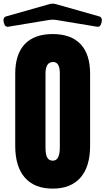

<svg xmlns="http://www.w3.org/2000/svg" viewBox="-55 -1060 597 1087"><path d="M-34.2 -936Q-37.1 -946.8 -33.4 -955.6Q-29.8 -964.4 -21.5 -966.8L217.8 -1034.7Q223.6 -1036.6 230.7 -1038.1Q237.8 -1039.6 243.2 -1039.6Q249 -1039.6 256.1 -1037.8Q263.2 -1036.1 268.6 -1034.7L507.8 -966.8Q516.1 -964.4 519.8 -955.6Q523.4 -946.8 520.5 -936L518.1 -926.8Q515.1 -916 509 -911.6Q502.9 -907.2 494.6 -908.7L261.7 -947.3Q253.9 -948.7 243.7 -948.7Q233.4 -948.7 225.1 -947.3L-8.3 -908.7Q-16.6 -907.2 -22.7 -911.6Q-28.8 -916 -31.7 -926.8ZM243.2 7.8Q140.1 7.8 85.7 -54.4Q31.2 -116.7 31.2 -234.4V-642.6Q31.2 -752.9 85.2 -810.1Q139.2 -867.2 243.2 -867.2Q347.2 -867.2 401.1 -810.1Q455.1 -752.9 455.1 -642.6V-234.4Q455.1 -116.7 400.6 -54.4Q346.2 7.8 243.2 7.8ZM244.6 -150.4Q283.7 -150.4 283.7 -226.1V-645.5Q283.7 -709 245.6 -709Q202.6 -709 202.6 -644V-225.1Q202.6 -185.1 212.4 -167.7Q222.2 -150.4 244.6 -150.4Z"/></svg>

Font: Fz Anton Round
Style: Regular
Weight: 400
Designer: Vernon Adams
Foundry: Vernon Adams
Version: Version 2.0 Mod + VH boi FontZin